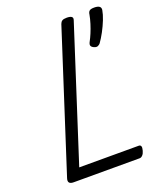

<svg xmlns="http://www.w3.org/2000/svg" viewBox="-182 -1154 1070 1269"><g transform="rotate(-20 353.0 -519.5)"><path d="M113 0Q68 0 81 -40L394 -1011Q399 -1025 409 -1031.5Q419 -1038 441 -1038Q464 -1038 474.5 -1031Q485 -1024 480 -1008L181 -80H600Q611 -80 615 -70.5Q619 -61 613 -40Q608 -21 598 -10.5Q588 0 577 0ZM543 -794Q528 -801 524.5 -811Q521 -821 531 -839Q541 -857 553 -885.5Q565 -914 575 -946Q585 -978 590 -1006Q592 -1023 601 -1031Q610 -1039 635 -1039Q659 -1039 670.5 -1031Q682 -1023 680 -1006Q675 -976 660.5 -939.5Q646 -903 627 -867.5Q608 -832 588 -804Q583 -797 571.5 -791.5Q560 -786 543 -794Z"/></g></svg>

Font: Playwrite IN
Style: Regular
Weight: 400
Designer: Veronika Burian, José Scaglione
Foundry: TypeTogether
Version: Version 1.002